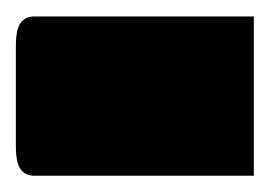

<svg xmlns="http://www.w3.org/2000/svg" viewBox="-42 -216 332 236"><path d="M0 -195.8H270V0H0Q-10.7 0 -16.6 -7.8Q-22.5 -15.6 -22.5 -36.6V-159.2Q-22.5 -180.2 -16.6 -188Q-10.7 -195.8 0 -195.8Z"/></svg>

Font: Pinar DS4 ExtraBold
Style: Regular
Weight: 800
Designer: Amin Abedi
Version: Version 3.000